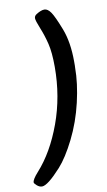

<svg xmlns="http://www.w3.org/2000/svg" viewBox="-105 -793 560 1003"><g transform="rotate(-10 174.5 -291.0)"><path d="M207.5 -440.4Q207.5 -517.1 196 -564Q184.6 -610.8 167.2 -653.1Q149.9 -695.3 149.9 -708Q149.9 -720.7 162.6 -728.5Q188 -744.6 205.8 -744.6Q223.6 -744.6 240 -720.7Q256.3 -696.8 284.2 -624.8Q312 -552.7 312 -450.2V-429.2L311.5 -418.5Q311.5 -335.4 288.3 -235.8Q265.1 -136.2 221.7 -49.3Q178.2 37.6 136.2 84Q64 163.6 34.2 163.6Q20 163.6 7.1 152.1Q-5.9 140.6 -5.9 135.3Q-5.9 119.6 24.9 85.4Q105.5 -3.9 156.5 -143.6Q207.5 -283.2 207.5 -440.4Z"/></g></svg>

Font: Averia Sans Libre
Style: Bold Italic
Weight: 700
Italic angle: -6.90001°
Version: Version 1.002